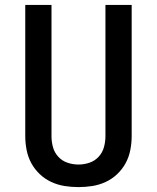

<svg xmlns="http://www.w3.org/2000/svg" viewBox="-20 -755 640 783"><path d="M300 8Q271 8 243 3.5Q215 -1 189 -13Q163 -25 142 -45Q121 -65 107.5 -90Q94 -115 88.5 -143.5Q83 -172 83 -200V-735H190V-200Q190 -177 196 -155Q202 -133 217.5 -116Q233 -99 255 -91.5Q277 -84 300 -84Q323 -84 345 -91.5Q367 -99 382.5 -116Q398 -133 404 -155Q410 -177 410 -200V-735H517V-200Q517 -172 511.5 -143.5Q506 -115 492.5 -90Q479 -65 458 -45Q437 -25 411 -13Q385 -1 357 3.5Q329 8 300 8Z"/></svg>

Font: Zed Mono Semibold Extended
Style: Regular
Weight: 600
Width: 7
Monospace: yes
Designer: Belleve Invis
Foundry: Belleve Invis
Version: Version 1.0.0; ttfautohint (v1.8.4)